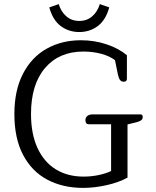

<svg xmlns="http://www.w3.org/2000/svg" viewBox="-20 -903 758 935"><path d="M220 -867 266 -883Q277 -846 303 -823.5Q329 -801 366 -801Q403 -801 429 -823.5Q455 -846 466 -883L512 -867Q495 -805 456 -776Q417 -747 366 -747Q315 -747 276 -776Q237 -805 220 -867ZM50 -348Q50 -463 92 -544Q134 -625 207.5 -666Q281 -707 374 -707Q440 -707 499.5 -687Q559 -667 598 -634V-520Q598 -505 583 -505Q571 -505 564.5 -513.5Q558 -522 554 -541L540 -610Q514 -630 473 -641Q432 -652 386 -652Q268 -652 199.5 -572Q131 -492 131 -348Q131 -251 162.5 -182.5Q194 -114 251.5 -78.5Q309 -43 387 -43Q423 -43 458 -50Q493 -57 521 -70V-298H412Q396 -298 396 -318Q396 -331 405.5 -338.5Q415 -346 432 -346H664Q675 -346 675 -333Q675 -324 669 -318.5Q663 -313 649 -309L601 -297V-38Q557 -14 498 -1Q439 12 385 12Q286 12 210.5 -28Q135 -68 92.5 -148.5Q50 -229 50 -348Z"/></svg>

Font: Maitree
Style: Regular
Weight: 400
Designer: CadsonDemak Team
Foundry: CadsonDemak
Version: Version 1.001